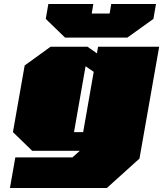

<svg xmlns="http://www.w3.org/2000/svg" viewBox="-20 -758 820 965"><path d="M307 -569 210 -663 223 -738H449L441 -690H531L539 -738H764L751 -663L620 -569ZM30 187 57 33H344L381 0H142L45 -94L104 -429L234 -523H420L467 -490L473 -523H780L681 39L517 187ZM352 -94H398L451 -397L410 -425Z"/></svg>

Font: Tomorrow Black
Style: Italic
Weight: 900
Italic angle: -10°
Designer: Tony de Marco, Monica Rizzolli
Foundry: Just in Type
Version: Version 2.002